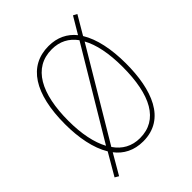

<svg xmlns="http://www.w3.org/2000/svg" viewBox="-222 -872 1048 1048"><g transform="rotate(-45 301.5 -348.5)"><path d="M543 -358C543 -470 523 -564 483 -629L546 -736L524 -748L467 -652C430 -698 378 -724 311 -724C157 -724 73 -594 73 -358C73 -255 91 -158 133 -89L59 38L81 51L149 -66C185 -19 238 10 309 10C483 10 543 -158 543 -358ZM99 -358C99 -569 168 -699 311 -699C372 -699 419 -674 453 -627L148 -117C116 -176 99 -258 99 -358ZM517 -358C517 -141 450 -15 309 -15C247 -15 198 -42 164 -92L468 -602C500 -545 517 -462 517 -358Z"/></g></svg>

Font: Noto Sans Gujarati Condensed Thin
Style: Regular
Weight: 100
Width: 3
Designer: Jelle Bosma - Monotype Design Team, Universal Thirst
Foundry: Monotype Imaging Inc.
Version: Version 2.106